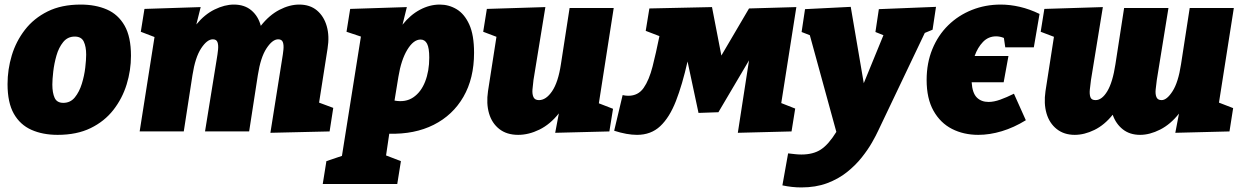

<svg xmlns="http://www.w3.org/2000/svg" viewBox="-20 -575 5486 840"><path d="M333 -555Q398 -555 447.5 -533.5Q497 -512 525 -463Q553 -414 553 -331Q553 -267 534 -205.5Q515 -144 476 -94Q437 -44 376.5 -14.5Q316 15 232 15Q167 15 117.5 -7Q68 -29 40.5 -77.5Q13 -126 13 -207Q13 -271 31.5 -332.5Q50 -394 89 -444.5Q128 -495 188.5 -525Q249 -555 333 -555ZM307 -415Q276 -415 256.5 -391Q237 -367 227 -332Q217 -297 213 -262Q209 -227 209 -205Q209 -169 219 -147Q229 -125 257 -125Q288 -125 307.5 -149Q327 -173 338 -208.5Q349 -244 353 -279Q357 -314 357 -336Q357 -371 346.5 -393Q336 -415 307 -415Z M1163 6 1214 -315Q1218 -338 1220 -358Q1222 -378 1217.5 -390.5Q1213 -403 1197 -403Q1172 -403 1146 -363.5Q1120 -324 1108 -246L1070 0H877L928 -315Q932 -338 934 -358Q936 -378 931.5 -390.5Q927 -403 911 -403Q886 -403 860 -363.5Q834 -324 822 -246L784 0H591L656 -413L596 -436L612 -536L858 -544L839 -468Q875 -512 919 -533.5Q963 -555 1003 -555Q1050 -555 1080 -529.5Q1110 -504 1121 -462Q1158 -509 1202.5 -532Q1247 -555 1289 -555Q1336 -555 1366.5 -529.5Q1397 -504 1409.5 -460.5Q1422 -417 1413 -362L1376 -126L1438 -103L1422 0Z M1392 230 1408 130 1476 107 1559 -415 1496 -436 1512 -536 1760 -544 1741 -467Q1775 -510 1817.5 -532.5Q1860 -555 1904 -555Q1944 -555 1978 -534.5Q2012 -514 2033 -468Q2054 -422 2054 -344Q2054 -232 2007.5 -151.5Q1961 -71 1877.5 -29Q1794 13 1683 10L1669 105L1734 130L1718 230ZM1723 -239 1706 -135Q1754 -126 1788 -149Q1822 -172 1840 -218Q1858 -264 1858 -323Q1858 -365 1848.5 -383.5Q1839 -402 1820 -402Q1789 -402 1762 -357.5Q1735 -313 1723 -239Z M2247 15Q2197 15 2164.5 -10.5Q2132 -36 2119.5 -79Q2107 -122 2115 -176L2152 -414L2094 -436L2110 -536L2366 -544L2314 -225Q2311 -203 2309.5 -183Q2308 -163 2314 -150Q2320 -137 2338 -137Q2369 -137 2395.5 -176Q2422 -215 2434 -294L2472 -540H2665L2600 -123L2662 -99L2646 0L2409 6L2425 -79Q2387 -31 2340 -8Q2293 15 2247 15Z M2667 -3 2704 -159Q2716 -156 2729 -156Q2772 -156 2796 -190.5Q2820 -225 2835 -284Q2850 -343 2865 -417L2805 -440L2821 -538L3095 -544L3136 -332L3257 -538L3464 -544L3398 -124L3459 -100L3443 0L3208 6L3257 -311L3123 -84L3036 -81L2988 -306Q2965 -204 2937 -132.5Q2909 -61 2868.5 -23Q2828 15 2767 15Q2723 15 2667 -3Z M3403 236 3428 96Q3445 98 3459 99.5Q3473 101 3486 101Q3538 101 3571.5 79Q3605 57 3639 2L3523 -421L3487 -435L3502 -535L3702 -545L3759 -211L3845 -421L3810 -435L3825 -535L4075 -545L4060 -445L4026 -431L3823 -5Q3813 17 3795 48.5Q3777 80 3750 114Q3723 148 3685.5 178Q3648 208 3598.5 226.5Q3549 245 3486 245Q3445 245 3403 236Z M4260 15Q4196 15 4145 -11Q4094 -37 4064 -90.5Q4034 -144 4034 -225Q4034 -299 4059 -360Q4084 -421 4128.5 -464.5Q4173 -508 4232 -531.5Q4291 -555 4358 -555Q4399 -555 4442 -545Q4485 -535 4528 -514L4503 -368H4378L4372 -409Q4355 -416 4338 -416Q4304 -416 4280.5 -391.5Q4257 -367 4244 -330H4392L4371 -215H4231Q4234 -168 4253.5 -148.5Q4273 -129 4305 -129Q4328 -129 4356 -139Q4384 -149 4416 -165L4468 -49Q4416 -17 4363 -1Q4310 15 4260 15Z M4682 15Q4635 15 4603 -10.5Q4571 -36 4558.5 -79Q4546 -122 4554 -176L4591 -414L4533 -436L4549 -536L4805 -544L4753 -225Q4750 -203 4748 -183Q4746 -163 4750.5 -150Q4755 -137 4773 -137Q4801 -137 4824.5 -176Q4848 -215 4860 -294L4898 -540H5092L5041 -225Q5038 -203 5036 -183Q5034 -163 5039.5 -150Q5045 -137 5062 -137Q5085 -137 5110 -176Q5135 -215 5147 -294L5185 -540H5378L5313 -126L5375 -102L5359 0L5122 6L5138 -78Q5101 -31 5055.5 -8Q5010 15 4968 15Q4923 15 4892.5 -9Q4862 -33 4848 -73Q4812 -28 4768 -6.5Q4724 15 4682 15Z"/></svg>

Font: Bitter Black
Style: Italic
Weight: 900
Italic angle: -9°
Designer: Sol Matas, and Bitter project Authors
Foundry: Sol Matas
Version: Version 2.001